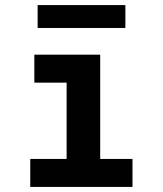

<svg xmlns="http://www.w3.org/2000/svg" viewBox="-20 -735 640 755"><path d="M99 0V-110H242V-410H115V-520H374V-110H501V0ZM128 -625V-715H473V-625Z"/></svg>

Font: Iosevka Extrabold Extended
Style: Regular
Weight: 800
Width: 7
Monospace: yes
Designer: Belleve Invis
Foundry: Belleve Invis
Version: Version 32.5.0; ttfautohint (v1.8.4)